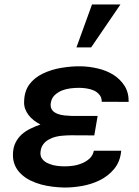

<svg xmlns="http://www.w3.org/2000/svg" viewBox="-20 -837 627 867"><path d="M38.6 -145.5Q37.1 -114.7 46.9 -91.8Q56.6 -68.8 74.7 -51.8Q92.3 -34.7 115.7 -22.9Q139.2 -11.2 165.5 -3.9Q191.4 2.9 218 6.1Q244.6 9.3 268.6 9.8Q307.6 10.3 349.6 2.9Q391.6 -4.4 428.2 -22Q467.3 -40.5 495.1 -73.7Q522.9 -106.9 527.3 -156.2H403.8Q399.4 -134.8 384.5 -121.1Q369.6 -107.4 350.1 -99.6Q330.6 -91.3 308.8 -88.4Q287.1 -85.4 268.6 -85.9Q254.9 -85.9 237.1 -88.1Q219.2 -90.3 203.6 -96.7Q194.3 -100.1 186.3 -105Q178.2 -109.9 172.9 -116.7Q166.5 -123.5 164.1 -132.6Q161.6 -141.6 163.1 -153.3Q164.6 -166 169.4 -175.8Q174.3 -185.5 181.6 -192.9Q188.5 -200.2 197.3 -205.3Q206.1 -210.4 215.8 -214.4Q235.8 -221.7 258.5 -223.9Q281.2 -226.1 301.3 -226.1L405.8 -225.6L420.9 -313.5H303.7Q289.6 -314 271.7 -315.7Q253.9 -317.4 239.3 -323.2Q230.5 -326.7 223.4 -332Q216.3 -337.4 212.4 -345.2Q210 -350.6 209 -357.4Q208 -364.3 209.5 -372.6Q212.9 -394 226.8 -407.2Q240.7 -420.4 259.3 -428.2Q277.8 -435.5 298.6 -438Q319.3 -440.4 336.9 -440.4Q353 -440.4 370.8 -437.7Q388.7 -435.1 404.3 -428.2Q418.9 -421.4 429.2 -408.9Q439.5 -396.5 439.5 -377.4L561 -377Q561.5 -419.9 542 -450Q522.5 -480 491.7 -499.5Q460.4 -518.6 422.6 -527.6Q384.8 -536.6 347.2 -537.6Q306.6 -538.6 259.3 -531Q211.9 -523.4 172.9 -504.4Q135.3 -486.3 112.8 -456.1Q90.3 -425.8 88.9 -379.9Q87.9 -361.3 93.5 -345.7Q99.1 -330.1 109.4 -316.9Q119.6 -303.7 133.3 -293.2Q147 -282.7 162.6 -274.9Q139.2 -266.6 117.2 -255.9Q95.2 -245.1 78.1 -230Q61 -214.4 50.5 -193.6Q40 -172.9 38.6 -145.5ZM395.5 -816.9 325.2 -623H391.6L523.9 -816.9Z"/></svg>

Font: Roboto Mono SemiBold
Style: Italic
Weight: 600
Italic angle: -10°
Monospace: yes
Designer: Google
Version: Version 3.000